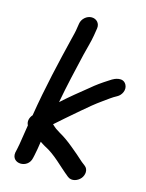

<svg xmlns="http://www.w3.org/2000/svg" viewBox="-113 -782 674 885"><g transform="rotate(15 223.5 -339.0)"><path d="M164 -669 158.4 -634C157 -625.3 153.8 -613.7 149.6 -596.5C119.2 -471.5 89.2 -345.3 66.6 -205.6C53.2 -190.5 48.7 -171.2 57.5 -154.8L42.7 -61C41.5 -53.7 39.9 -45.2 37.7 -35.7L34.3 -20.7C34.2 -20.3 34.1 -19.5 34 -19C25.3 35.9 108.6 40.1 119.6 -16.2L122.8 -30.4C125.3 -41.6 127.2 -51.7 128.7 -61L134.4 -97.4C141 -93.5 149 -87.2 156.7 -83.3C212.2 -55.7 248.8 -12.1 297.4 26.4C318.3 43 346.6 30.8 360 14.5C373 -1.3 377.9 -28.9 357.9 -43.7L341.3 -56.5C331.4 -64.6 321 -75.1 310.2 -84.1L276.7 -112.1C256.5 -128.9 231.5 -147.3 208.3 -160L187.5 -173.3C182.8 -176.3 176.4 -182.6 168.3 -189.9C183.1 -202.7 201.6 -218.8 213.4 -229.7L274.4 -282.3C302.2 -306.4 332 -331.1 360.1 -350.9C383.9 -367.7 399.2 -380.2 420.4 -391.3C440.8 -402 454.7 -429.6 443.4 -451.9C426.3 -485.5 385 -464.3 377.2 -459.3L361.6 -449.3C335.1 -432.3 312.4 -416.6 286.1 -394.1C247.5 -363.1 208.1 -331.5 168.5 -295.5C183.9 -379 202.5 -457.2 220.9 -536.2C227.2 -563.3 239.6 -603.7 244.4 -634L250 -669C253.9 -693.9 236.1 -712 213.3 -712C189.1 -712 167.6 -692 164 -669Z"/></g></svg>

Font: CiSf OpenHand
Style: BlakObl
Weight: 400
Foundry: Cannot Into Space Fonts
Version: Version 0.7892